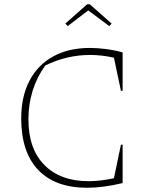

<svg xmlns="http://www.w3.org/2000/svg" viewBox="-20 -879 706 905"><path d="M391 6Q240 6 160 -78Q80 -162 80 -321Q80 -424 119 -498.5Q158 -573 230.5 -613Q303 -653 403 -653Q438 -653 478 -648Q518 -643 558 -632V-451H550L517 -607Q460 -620 405 -620Q294 -620 193 -570Q114 -459 114 -316Q114 -177 189.5 -101Q265 -25 397 -25Q425 -25 455 -28.5Q485 -32 517 -39L550 -197H558V-16Q466 6 391 6ZM403 -859 506 -768 495 -756 396 -830 299 -756 288 -768 391 -859Z"/></svg>

Font: Piazzolla SC Thin
Style: Regular
Weight: 100
Designer: Juan Pablo del Peral
Foundry: Huerta Tipografica
Version: Version 1.330